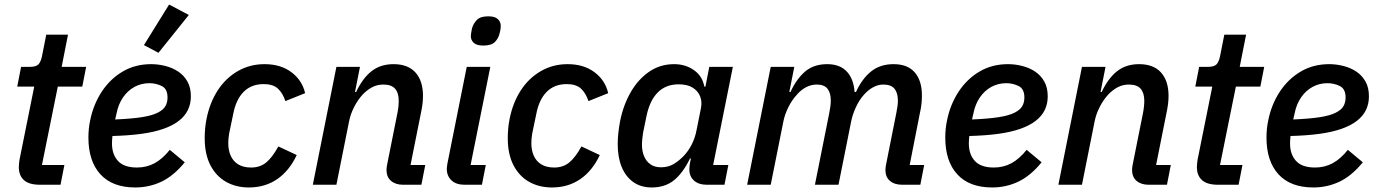

<svg xmlns="http://www.w3.org/2000/svg" viewBox="-20 -815 6079 847"><path d="M247 0H156Q108 0 85.5 -20.5Q63 -41 63 -78Q63 -85 64 -93.5Q65 -102 66 -110L131 -433H56L73 -520H111Q140 -520 150.5 -532Q161 -544 166 -571L184 -662H280L252 -520H360L343 -433H235L165 -87H264Z M577 12Q476 12 423 -46Q370 -104 370 -208Q370 -228 372 -247.5Q374 -267 378 -285Q392 -354 428.5 -410Q465 -466 520.5 -499Q576 -532 647 -532Q678 -532 709.5 -524Q741 -516 766 -499.5Q791 -483 806.5 -456Q822 -429 822 -390Q822 -357 809 -330Q796 -303 769 -282Q742 -261 700.5 -246.5Q659 -232 603.5 -224.5Q548 -217 476 -215Q475 -206 474.5 -197Q474 -188 474 -182Q474 -134 500.5 -105Q527 -76 584 -76Q627 -76 662 -95Q697 -114 729 -154L795 -99Q746 -39 692 -13.5Q638 12 577 12ZM639 -448Q603 -448 573 -431.5Q543 -415 522.5 -385Q502 -355 494 -314L488 -288Q560 -291 605 -298Q650 -305 675 -317.5Q700 -330 709.5 -346.5Q719 -363 719 -385Q719 -423 693.5 -435.5Q668 -448 639 -448ZM813 -749 679 -582 615 -616 726 -795Z M1078 12Q1021 12 977 -13Q933 -38 908 -86.5Q883 -135 883 -206Q883 -228 885 -249Q887 -270 891 -290Q905 -361 940 -415.5Q975 -470 1028.5 -501Q1082 -532 1147 -532Q1218 -532 1265.5 -496.5Q1313 -461 1326 -404L1239 -369Q1227 -405 1205.5 -424.5Q1184 -444 1143 -444Q1089 -444 1055 -410Q1021 -376 1009 -313L991 -227Q989 -216 988 -204.5Q987 -193 987 -183Q987 -152 998 -127.5Q1009 -103 1031.5 -89.5Q1054 -76 1088 -76Q1127 -76 1154 -98Q1181 -120 1208 -169L1289 -131Q1256 -61 1202.5 -24.5Q1149 12 1078 12Z M1464 0H1360L1464 -520H1568L1546 -409H1551Q1579 -469 1618.5 -500.5Q1658 -532 1716 -532Q1780 -532 1813 -495Q1846 -458 1846 -392Q1846 -376 1844 -358.5Q1842 -341 1838 -322L1791 -87H1856L1839 0H1758Q1725 0 1705 -17Q1685 -34 1685 -66Q1685 -72 1686 -78Q1687 -84 1688 -90L1733 -315Q1736 -330 1737.5 -344Q1739 -358 1739 -370Q1739 -405 1723 -423.5Q1707 -442 1671 -442Q1644 -442 1621.5 -430Q1599 -418 1580 -398Q1558 -374 1542 -342.5Q1526 -311 1520 -280Z M2112 -614Q2083 -614 2070 -626Q2057 -638 2057 -656Q2057 -662 2058.5 -669.5Q2060 -677 2062 -689Q2068 -711 2083.5 -727Q2099 -743 2134 -743Q2163 -743 2176 -731Q2189 -719 2189 -701Q2189 -695 2188 -687Q2187 -679 2184 -668Q2179 -646 2163.5 -630Q2148 -614 2112 -614ZM2106 0H2029Q1992 0 1971.5 -19.5Q1951 -39 1951 -70Q1951 -76 1952 -82Q1953 -88 1954 -95L2039 -520H2143L2056 -87H2123Z M2415 12Q2358 12 2314 -13Q2270 -38 2245 -86.5Q2220 -135 2220 -206Q2220 -228 2222 -249Q2224 -270 2228 -290Q2242 -361 2277 -415.5Q2312 -470 2365.5 -501Q2419 -532 2484 -532Q2555 -532 2602.5 -496.5Q2650 -461 2663 -404L2576 -369Q2564 -405 2542.5 -424.5Q2521 -444 2480 -444Q2426 -444 2392 -410Q2358 -376 2346 -313L2328 -227Q2326 -216 2325 -204.5Q2324 -193 2324 -183Q2324 -152 2335 -127.5Q2346 -103 2368.5 -89.5Q2391 -76 2425 -76Q2464 -76 2491 -98Q2518 -120 2545 -169L2626 -131Q2593 -61 2539.5 -24.5Q2486 12 2415 12Z M3176 0H3097Q3062 0 3041.5 -18.5Q3021 -37 3021 -68Q3021 -75 3022 -83Q3023 -91 3024 -97L3028 -116H3024Q2993 -52 2953.5 -20Q2914 12 2855 12Q2807 12 2773.5 -12Q2740 -36 2722.5 -78.5Q2705 -121 2705 -179Q2705 -205 2708 -231Q2711 -257 2716 -283Q2730 -352 2762.5 -408.5Q2795 -465 2843.5 -498.5Q2892 -532 2954 -532Q3004 -532 3041.5 -505.5Q3079 -479 3087 -433H3092L3109 -520H3213L3126 -87H3193ZM2896 -77Q2928 -77 2952 -91.5Q2976 -106 2996 -127Q3018 -150 3032.5 -179.5Q3047 -209 3053 -242L3072 -337Q3078 -366 3068.5 -390Q3059 -414 3035.5 -428.5Q3012 -443 2974 -443Q2917 -443 2881.5 -407Q2846 -371 2832 -303L2817 -230Q2815 -218 2813.5 -203Q2812 -188 2812 -176Q2812 -148 2821.5 -125.5Q2831 -103 2849.5 -90Q2868 -77 2896 -77Z M3380 0H3276L3380 -520H3484L3462 -409H3467Q3495 -469 3533 -500.5Q3571 -532 3629 -532Q3685 -532 3715.5 -499.5Q3746 -467 3750 -409H3756Q3783 -468 3823 -500Q3863 -532 3922 -532Q3984 -532 4015.5 -495.5Q4047 -459 4047 -394Q4047 -375 4045 -356Q4043 -337 4038 -316L3993 -87H4057L4040 0H3960Q3926 0 3906 -17Q3886 -34 3886 -65Q3886 -72 3887 -78.5Q3888 -85 3889 -90L3934 -316Q3937 -331 3939 -345Q3941 -359 3941 -371Q3941 -405 3926 -423.5Q3911 -442 3877 -442Q3854 -442 3832.5 -430.5Q3811 -419 3792 -398Q3771 -375 3756 -342.5Q3741 -310 3735 -280L3679 0H3575L3638 -315Q3641 -330 3643 -344.5Q3645 -359 3645 -372Q3645 -405 3630.5 -423.5Q3616 -442 3583 -442Q3558 -442 3535.5 -430Q3513 -418 3496 -398Q3473 -373 3457.5 -341.5Q3442 -310 3436 -280Z M4357 12Q4256 12 4203 -46Q4150 -104 4150 -208Q4150 -228 4152 -247.5Q4154 -267 4158 -285Q4172 -354 4208.5 -410Q4245 -466 4300.5 -499Q4356 -532 4427 -532Q4458 -532 4489.5 -524Q4521 -516 4546 -499.5Q4571 -483 4586.5 -456Q4602 -429 4602 -390Q4602 -357 4589 -330Q4576 -303 4549 -282Q4522 -261 4480.5 -246.5Q4439 -232 4383.5 -224.5Q4328 -217 4256 -215Q4255 -206 4254.5 -197Q4254 -188 4254 -182Q4254 -134 4280.5 -105Q4307 -76 4364 -76Q4407 -76 4442 -95Q4477 -114 4509 -154L4575 -99Q4526 -39 4472 -13.5Q4418 12 4357 12ZM4419 -448Q4383 -448 4353 -431.5Q4323 -415 4302.5 -385Q4282 -355 4274 -314L4268 -288Q4340 -291 4385 -298Q4430 -305 4455 -317.5Q4480 -330 4489.5 -346.5Q4499 -363 4499 -385Q4499 -423 4473.5 -435.5Q4448 -448 4419 -448Z M4753 0H4649L4753 -520H4857L4835 -409H4840Q4868 -469 4907.5 -500.5Q4947 -532 5005 -532Q5069 -532 5102 -495Q5135 -458 5135 -392Q5135 -376 5133 -358.5Q5131 -341 5127 -322L5080 -87H5145L5128 0H5047Q5014 0 4994 -17Q4974 -34 4974 -66Q4974 -72 4975 -78Q4976 -84 4977 -90L5022 -315Q5025 -330 5026.5 -344Q5028 -358 5028 -370Q5028 -405 5012 -423.5Q4996 -442 4960 -442Q4933 -442 4910.5 -430Q4888 -418 4869 -398Q4847 -374 4831 -342.5Q4815 -311 4809 -280Z M5444 0H5353Q5305 0 5282.5 -20.5Q5260 -41 5260 -78Q5260 -85 5261 -93.5Q5262 -102 5263 -110L5328 -433H5253L5270 -520H5308Q5337 -520 5347.5 -532Q5358 -544 5363 -571L5381 -662H5477L5449 -520H5557L5540 -433H5432L5362 -87H5461Z M5774 12Q5673 12 5620 -46Q5567 -104 5567 -208Q5567 -228 5569 -247.5Q5571 -267 5575 -285Q5589 -354 5625.5 -410Q5662 -466 5717.5 -499Q5773 -532 5844 -532Q5875 -532 5906.5 -524Q5938 -516 5963 -499.5Q5988 -483 6003.5 -456Q6019 -429 6019 -390Q6019 -357 6006 -330Q5993 -303 5966 -282Q5939 -261 5897.5 -246.5Q5856 -232 5800.5 -224.5Q5745 -217 5673 -215Q5672 -206 5671.5 -197Q5671 -188 5671 -182Q5671 -134 5697.5 -105Q5724 -76 5781 -76Q5824 -76 5859 -95Q5894 -114 5926 -154L5992 -99Q5943 -39 5889 -13.5Q5835 12 5774 12ZM5836 -448Q5800 -448 5770 -431.5Q5740 -415 5719.5 -385Q5699 -355 5691 -314L5685 -288Q5757 -291 5802 -298Q5847 -305 5872 -317.5Q5897 -330 5906.5 -346.5Q5916 -363 5916 -385Q5916 -423 5890.5 -435.5Q5865 -448 5836 -448Z"/></svg>

Font: IBM Plex Sans Medium
Style: Italic
Weight: 500
Italic angle: -11.31°
Designer: Mike Abbink, Paul van der Laan, Pieter van Rosmalen
Foundry: Bold Monday
Version: Version 3.201